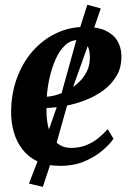

<svg xmlns="http://www.w3.org/2000/svg" viewBox="-20 -668 536 786"><path d="M444.5 -100Q431 -79.5 401 -53.2Q371 -27 327 -8Q283 11 226.5 11Q172 11 133.8 -7.2Q95.5 -25.5 71.5 -57Q47.5 -88.5 36.5 -127.5Q25.5 -166.5 25.5 -207.5Q25.5 -281.5 48.2 -345.2Q71 -409 112.2 -456.8Q153.5 -504.5 208.8 -531.2Q264 -558 328.5 -558Q380 -558 412.5 -542.5Q445 -527 460.8 -500.2Q476.5 -473.5 477 -440Q478 -393.5 457.8 -358.5Q437.5 -323.5 403.8 -298.5Q370 -273.5 329 -257.8Q288 -242 246.8 -234.5Q205.5 -227 170.5 -226Q169.5 -191 174.8 -161.2Q180 -131.5 192.2 -109.2Q204.5 -87 224.2 -74.8Q244 -62.5 271.5 -62.5Q305 -62.5 332.5 -73.5Q360 -84.5 382 -102.2Q404 -120 421 -139.5ZM299 -504Q268.5 -504 245.8 -482Q223 -460 207.5 -425Q192 -390 183 -349.8Q174 -309.5 171.5 -272Q193.5 -273.5 218.2 -281.5Q243 -289.5 266.2 -303.5Q289.5 -317.5 308.2 -336.8Q327 -356 337.8 -380.8Q348.5 -405.5 348 -435Q347 -470 334.5 -487Q322 -504 299 -504ZM155.5 97 98.5 83.5 141.5 -27.5 230.5 -281 299.5 -529.5 337.5 -648.5 392.5 -633.5 354 -521 264.5 -271 192.5 -15.5Z"/></svg>

Font: Merriweather 48pt
Style: Bold Italic
Weight: 700
Italic angle: -7.8°
Version: Version 2.101